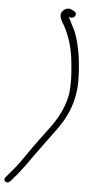

<svg xmlns="http://www.w3.org/2000/svg" viewBox="-99 -711 457 989"><g transform="rotate(5 129.5 -216.0)"><path d="M-32 216C-50 235 -24 256 -6 235L2 226C8 219 15 210 26 198C36 185 49 169 63 150C88 114 119 71 145 36C187 -23 235 -77 265 -148C287 -200 296 -252 297 -302C297 -398 284 -488 256 -561C243 -588 230 -611 219 -634C232 -625 257 -633 254 -653C253 -658 252 -661 247 -663L236 -670C222 -678 209 -678 196 -670C156 -644 188 -606 200 -584C224 -539 242 -485 250 -426C257 -370 263 -305 256 -240C240 -149 197 -88 152 -29C113 22 72 80 35 134C15 162 -6 185 -24 207Z"/></g></svg>

Font: Stray Cat
Style: UltCnObl
Weight: 400
Version: Version 1.0